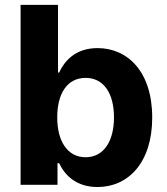

<svg xmlns="http://www.w3.org/2000/svg" viewBox="-20 -747 675 776"><path d="M63.2 0H212.4V-87.4H219.1C240.1 -41.9 285.9 8.9 373.9 8.9C498.2 8.9 595.2 -89.5 595.2 -272C595.2 -459.5 494 -552.6 374.3 -552.6C283 -552.6 239.3 -498.2 219.1 -453.8H214.5V-727.3H63.2ZM211.3 -272.7C211.3 -370 252.5 -432.2 326 -432.2C400.9 -432.2 440.7 -367.2 440.7 -272.7C440.7 -177.6 400.2 -111.5 326 -111.5C253.2 -111.5 211.3 -175.4 211.3 -272.7Z"/></svg>

Font: GiG Sans
Style: Bold
Weight: 700
Designer: Andreas Faust
Version: Version 1.100;FEAKit 1.0